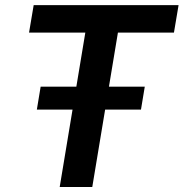

<svg xmlns="http://www.w3.org/2000/svg" viewBox="-20 -748 734 768"><path d="M96.2 -617.7 114.7 -727.5H694.3L675.8 -617.7H451.7L349.1 0H218.8L321.3 -617.7ZM127.4 -309.6 142.6 -401.4H559.1L543.9 -309.6Z"/></svg>

Font: Inter 16pt SemiBold
Style: Italic
Weight: 600
Italic angle: -9.3988°
Version: Version 4.001;git-66647c0bb